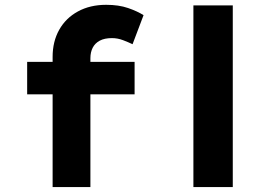

<svg xmlns="http://www.w3.org/2000/svg" viewBox="-20 -762 1127 782"><path d="M194.3 0V-530.5Q194.3 -592.8 221.1 -640.6Q247.9 -688.4 297.4 -715.4Q346.8 -742.4 412.4 -742.4Q463.6 -742.4 501.6 -729.3Q539.6 -716.2 564.7 -700.2L519.9 -581.9Q503.5 -589.8 481.3 -598.3Q459.1 -606.8 435.9 -606.8Q405.7 -606.8 386.3 -596.4Q366.9 -586 357.5 -567.5Q348.2 -549 348.2 -525.3V0H271Q247.7 0 228.5 0Q209.3 0 194.3 0ZM90.6 -377.7V-510H528.2V-377.7ZM767.7 0V-740H928.1V0Z"/></svg>

Font: Lexend Mega
Style: Regular
Weight: 400
Designer: Bonnie Shaver-Troup, Thomas Jockin
Foundry: Lexend
Version: Version 1.007